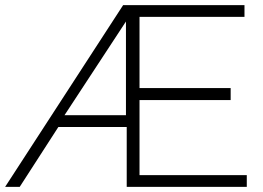

<svg xmlns="http://www.w3.org/2000/svg" viewBox="-47 -730 1029 750"><path d="M434 -710H908V-664H498V-386H854V-339H498V-46H917V0H448V-234H181L30 0H-27ZM445 -280V-646L205 -280Z"/></svg>

Font: Raleway-v4020 Light
Style: Regular
Weight: 300
Designer: Matt McInerney, Pablo Impallari, Rodrigo Fuenzalida
Foundry: Matt McInerney, Pablo Impallari, Rodrigo Fuenzalida
Version: Version 4.020;PS 004.020;hotconv 1.0.88;makeotf.lib2.5.64775